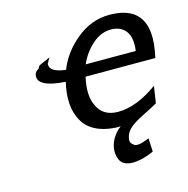

<svg xmlns="http://www.w3.org/2000/svg" viewBox="-100 -582 838 856"><g transform="rotate(-15 319.5 -154.0)"><path d="M93 -313Q94 -326 114 -337Q114 -338 114 -340L115 -342Q117 -344 118 -346L121 -349Q122 -349 127 -352L133 -355Q135 -355 136 -356L172 -372L163 -357L157 -345Q154 -308 229 -299Q258 -374 326.5 -430Q395 -486 478 -486Q628 -486 638 -357Q642 -314 627 -247H305Q286 -163 311 -114Q337 -58 405 -58Q491 -58 589 -129L577 -51Q560 -41 510 -16Q468 5 447.5 22.5Q427 40 421 66Q416 89 431 98Q437 107 453 106Q469 106 505 91L508 153Q463 173 431 176Q415 179 398 177Q362 173 350.5 145.5Q339 118 346 86Q357 40 399 7Q386 8 371 7Q266 -1 227 -70Q188 -139 214 -248Q148 -252 117 -268.5Q86 -285 93 -313ZM320 -300H551Q559 -361 536 -391Q513 -421 468 -421Q421 -421 381 -385Q341 -349 320 -300Z"/></g></svg>

Font: Coval
Style: Italic
Weight: 400
Foundry: Context Ltd
Version: Version 001.000